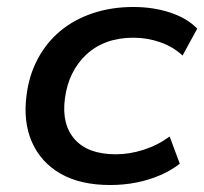

<svg xmlns="http://www.w3.org/2000/svg" viewBox="-20 -521 585 550"><path d="M296 9Q210 9 153.5 -23.5Q97 -56 71.5 -114Q46 -172 56 -248Q63 -305 88 -352Q113 -399 152.5 -432Q192 -465 245.5 -483Q299 -501 362 -501Q419 -501 467.5 -485Q516 -469 545 -439L503 -362Q476 -387 439 -400Q402 -413 362 -413Q320 -413 286 -400.5Q252 -388 227 -364.5Q202 -341 186.5 -309.5Q171 -278 166 -239Q156 -165 194 -122Q232 -79 312 -79Q351 -79 391.5 -92Q432 -105 466 -130L495 -52Q471 -33 438.5 -19Q406 -5 370 2Q334 9 296 9Z"/></svg>

Font: Nunito Sans 10pt SemiExpanded SemiBold
Style: Italic
Weight: 600
Width: 6
Italic angle: -9°
Designer: Vernon Adams
Foundry: Vernon Adams
Version: Version 3.101;gftools[0.9.27]